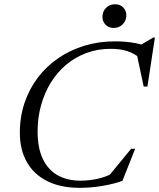

<svg xmlns="http://www.w3.org/2000/svg" viewBox="-20 -894 766 924"><path d="M528 -62.5 496.5 -38.5 611 -178H630.5L569 -23.5Q524 -7.5 469.5 1.2Q415 10 364 10Q272.5 10 208 -22Q143.5 -54 109.5 -113.5Q75.5 -173 75.5 -255Q75.5 -332.5 98.5 -400Q121.5 -467.5 163 -521.8Q204.5 -576 261.5 -614.8Q318.5 -653.5 387 -674.2Q455.5 -695 531.5 -695Q557.5 -695 582.8 -693Q608 -691 632.8 -686.2Q657.5 -681.5 682 -673L646.5 -671.5L717.5 -713.5H725.5L689.5 -477.5H671.5L637.5 -637L661 -609Q626 -637.5 592.2 -648.2Q558.5 -659 512.5 -659Q450 -659 396 -639Q342 -619 298.8 -582.8Q255.5 -546.5 224.8 -496.8Q194 -447 177.5 -387.2Q161 -327.5 161 -261Q161 -182 186 -129.5Q211 -77 257.2 -50.8Q303.5 -24.5 367 -24.5Q406.5 -24.5 446.5 -32.8Q486.5 -41 528 -62.5ZM527 -759.5Q502.5 -759.5 487.8 -775.2Q473 -791 473 -813Q473 -838.5 490.2 -856Q507.5 -873.5 533.5 -873.5Q558.5 -873.5 573.2 -858Q588 -842.5 588 -820Q588 -795 570.8 -777.2Q553.5 -759.5 527 -759.5Z"/></svg>

Font: Newsreader 36pt
Style: Italic
Weight: 400
Italic angle: -17°
Designer: Hugues Gentile
Foundry: Production Type
Version: Version 1.003